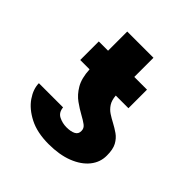

<svg xmlns="http://www.w3.org/2000/svg" viewBox="-179 -805 956 956"><g transform="rotate(45 299.5 -326.5)"><path d="M370.7 -152Q371.1 -171.2 354.4 -183.4Q337.7 -195.7 313.9 -208.5Q287.3 -223 257.8 -244Q228.3 -264.9 206.9 -301.1Q185.4 -337.4 182.2 -397.7H116.5V-528.4H181.8V-663.4H366.5V-528.4H456V-397.7H366.8Q369.3 -366.1 381.9 -346.8Q394.5 -327.4 413.4 -315Q432.2 -302.6 452.8 -291.9Q476.2 -279.5 497.9 -264.4Q519.5 -249.3 533.4 -223.9Q547.2 -198.5 546.9 -154.8Q547.2 -108 517.2 -70.7Q487.2 -33.4 432 -11.7Q376.8 9.9 301.1 9.9Q220.5 9.9 165.3 -18.3Q110.1 -46.5 81.5 -88.2Q52.9 -130 52.6 -170.5H223Q225.9 -137.4 251.1 -124.8Q276.3 -112.2 305.4 -112.2Q334.9 -112.2 353.2 -121.4Q371.4 -130.7 370.7 -152Z"/></g></svg>

Font: Inter UI Black
Style: Regular
Weight: 900
Designer: Rasmus Andersson
Foundry: rsms
Version: 3.2;8d6f07862